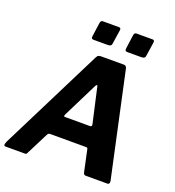

<svg xmlns="http://www.w3.org/2000/svg" viewBox="-171 -1084 1108 1213"><g transform="rotate(20 382.5 -477.0)"><path d="M432 -938 418 -844Q417 -833 410.5 -828.5Q404 -824 391 -824H298Q287 -824 284 -828.5Q281 -833 282 -842L295 -937Q298 -954 311 -954H420Q434 -954 432 -938ZM658 -938 644 -844Q643 -833 636.5 -828.5Q630 -824 617 -824H524Q513 -824 510 -828.5Q507 -833 508 -842L521 -937Q524 -954 537 -954H646Q660 -954 658 -938ZM4 0Q-5 0 -6 -8Q-7 -16 1 -33L348 -726Q354 -737 361.5 -739.5Q369 -742 380 -742H530Q541 -742 546 -734Q551 -726 552 -716L702 -23Q704 -15 701 -7.5Q698 0 689 0H543Q529 0 526 -18L495 -163Q494 -171 483 -171H241Q230 -171 224 -159L148 -9Q146 -3 142.5 -1.5Q139 0 130 0H4ZM461 -304Q476 -304 472 -321L420 -552Q419 -562 414.5 -562Q410 -562 405 -552L289 -319Q285 -309 286.5 -306.5Q288 -304 295 -304Z"/></g></svg>

Font: Libre Franklin
Style: Bold Italic
Weight: 700
Italic angle: -8°
Designer: Pablo Impallari, Rodrigo Fuenzalida, Nhung Nguyen
Foundry: Impallari Type
Version: Version 3.000